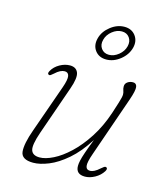

<svg xmlns="http://www.w3.org/2000/svg" viewBox="-105 -771 752 861"><g transform="rotate(15 271.0 -340.5)"><path d="M451 -58Q459.5 -53.5 451.5 -40Q438 -18.5 414.5 -5.5Q391 7.5 368.5 7.5Q326.5 7.5 326.5 -31Q326.5 -42 329.8 -56.8Q333 -71.5 341.5 -96.2Q350 -121 366 -162Q326.5 -99.5 283.2 -62.2Q240 -25 199.8 -8.8Q159.5 7.5 128.5 7.5Q74 7.5 70.2 -28.2Q66.5 -64 91.5 -133.5L169 -353Q183 -392.5 179.8 -409Q176.5 -425.5 160 -425.5Q150 -425.5 139.2 -420.2Q128.5 -415 114.5 -402Q107.5 -396 103 -392.8Q98.5 -389.5 94 -392Q86 -395.5 93.5 -409Q105.5 -430.5 129 -443.8Q152.5 -457 176 -457Q205 -457 214 -434.2Q223 -411.5 204 -358L124.5 -130.5Q103 -68.5 110.2 -45.8Q117.5 -23 150 -23Q177 -23 212.8 -40.8Q248.5 -58.5 286 -93.8Q323.5 -129 357.2 -181Q391 -233 413.5 -300.5Q424.5 -334.5 430 -352.2Q435.5 -370 437.2 -378.2Q439 -386.5 439 -392Q439 -401 435.8 -409.5Q432.5 -418 432.5 -428.5Q432.5 -441.5 443.2 -449.2Q454 -457 468.5 -457Q484.5 -457 487 -440.5Q489.5 -424 474 -379.5L377 -100.5Q361.5 -57 364.2 -40.2Q367 -23.5 384.5 -23.5Q393 -23.5 404 -29Q415 -34.5 430 -48Q436.5 -53.5 441.2 -56.8Q446 -60 451 -58ZM325 -524.5Q291 -524.5 273 -548.5Q255 -572.5 264 -606.5Q272.5 -639.5 303 -663.5Q333.5 -687.5 367.5 -687.5Q401 -687.5 419 -663.5Q437 -639.5 428.5 -606.5Q419.5 -572.5 389.2 -548.5Q359 -524.5 325 -524.5ZM361.5 -664.5Q338 -664.5 316.8 -647.5Q295.5 -630.5 289.5 -606.5Q283 -582.5 295.5 -565.2Q308 -548 331.5 -548Q354.5 -548 375.8 -565.2Q397 -582.5 403 -606.5Q409 -630.5 396.8 -647.5Q384.5 -664.5 361.5 -664.5Z"/></g></svg>

Font: Fraunces 9pt Soft Thin
Style: Italic
Weight: 100
Italic angle: -16°
Version: Version 1.000;[b76b70a41]